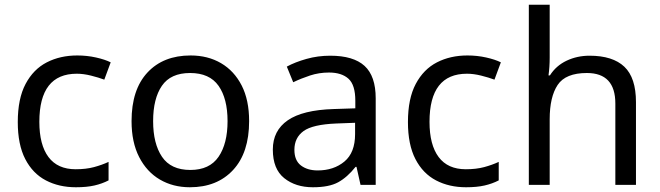

<svg xmlns="http://www.w3.org/2000/svg" viewBox="-20 -873 2784 810"><path d="M300 -83Q229 -83 173.5 -112Q118 -141 86.5 -202Q55 -263 55 -358Q55 -457 88 -519Q121 -581 177.5 -610Q234 -639 306 -639Q347 -639 385 -630.5Q423 -622 447 -610L420 -537Q396 -546 364 -554Q332 -562 304 -562Q146 -562 146 -359Q146 -262 184.5 -210.5Q223 -159 299 -159Q343 -159 376.5 -168Q410 -177 438 -190V-112Q411 -98 378.5 -90.5Q346 -83 300 -83Z M1031 -362Q1031 -229 963.5 -156Q896 -83 781 -83Q710 -83 654.5 -115.5Q599 -148 567 -210.5Q535 -273 535 -362Q535 -495 602 -567Q669 -639 784 -639Q857 -639 912.5 -606.5Q968 -574 999.5 -512.5Q1031 -451 1031 -362ZM626 -362Q626 -267 663.5 -211.5Q701 -156 783 -156Q864 -156 902 -211.5Q940 -267 940 -362Q940 -457 902 -511Q864 -565 782 -565Q700 -565 663 -511Q626 -457 626 -362Z M1373 -638Q1471 -638 1518 -595Q1565 -552 1565 -458V-93H1501L1484 -169H1480Q1445 -125 1406.5 -104Q1368 -83 1300 -83Q1227 -83 1179 -121.5Q1131 -160 1131 -242Q1131 -322 1194 -365.5Q1257 -409 1388 -413L1479 -416V-448Q1479 -515 1450 -541Q1421 -567 1368 -567Q1326 -567 1288 -554.5Q1250 -542 1217 -526L1190 -592Q1225 -611 1273 -624.5Q1321 -638 1373 -638ZM1399 -352Q1299 -348 1260.5 -320Q1222 -292 1222 -241Q1222 -196 1249.5 -175Q1277 -154 1320 -154Q1388 -154 1433 -191.5Q1478 -229 1478 -307V-355Z M1946 -83Q1875 -83 1819.5 -112Q1764 -141 1732.5 -202Q1701 -263 1701 -358Q1701 -457 1734 -519Q1767 -581 1823.5 -610Q1880 -639 1952 -639Q1993 -639 2031 -630.5Q2069 -622 2093 -610L2066 -537Q2042 -546 2010 -554Q1978 -562 1950 -562Q1792 -562 1792 -359Q1792 -262 1830.5 -210.5Q1869 -159 1945 -159Q1989 -159 2022.5 -168Q2056 -177 2084 -190V-112Q2057 -98 2024.5 -90.5Q1992 -83 1946 -83Z M2299 -630Q2299 -590 2294 -555H2300Q2326 -596 2370.5 -617Q2415 -638 2467 -638Q2565 -638 2614 -591.5Q2663 -545 2663 -442V-93H2576V-436Q2576 -565 2456 -565Q2366 -565 2332.5 -514.5Q2299 -464 2299 -370V-93H2211V-853H2299Z"/></svg>

Font: Noto Sans Telugu UI
Style: Regular
Weight: 400
Designer: Jelle Bosma - Monotype Design Team
Foundry: Monotype Imaging Inc.
Version: Version 2.005; ttfautohint (v1.8.4.7-5d5b)